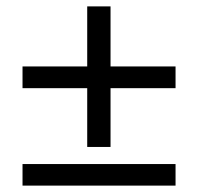

<svg xmlns="http://www.w3.org/2000/svg" viewBox="-20 -621 620 601"><path d="M50.5 -107.5V-40H529.5V-107.5ZM529.5 -413H326V-601H253V-413H50.5V-345H253V-161H326V-345H529.5Z"/></svg>

Font: LatoLatin
Style: Regular
Weight: 400
Designer: Lukasz Dziedzic with Adam Twardoch and Botio Nikoltchev
Foundry: tyPoland Lukasz Dziedzic
Version: Version 2.015; 2015-08-06; http://www.latofonts.com/